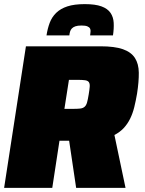

<svg xmlns="http://www.w3.org/2000/svg" viewBox="-22 -913 707 933"><path d="M0 0ZM-2 0 104 -688H466Q535 -688 575 -674Q615 -660 633.5 -631.5Q652 -603 652.5 -559.5Q653 -516 644 -458Q638 -423 630.5 -392.5Q623 -362 610.5 -336.5Q598 -311 579.5 -291Q561 -271 534 -257L588 0H348L314 -229H267L232 0ZM291 -384H333Q354 -384 367.5 -385.5Q381 -387 389 -394Q397 -401 401 -415Q405 -429 409 -454Q413 -478 414 -492Q415 -506 410 -513.5Q405 -521 392 -523Q379 -525 354 -525H313ZM204 -741Q209 -774 219.5 -802Q230 -830 251 -850.5Q272 -871 305.5 -882Q339 -893 390 -893Q441 -893 471 -882Q501 -871 515 -850.5Q529 -830 530.5 -802Q532 -774 527 -741H416Q417 -751 418 -759.5Q419 -768 415.5 -774.5Q412 -781 402.5 -785Q393 -789 374 -789Q355 -789 344 -785Q333 -781 327 -774.5Q321 -768 318.5 -759.5Q316 -751 315 -741Z"/></svg>

Font: Azeri Sans Black
Style: Italic
Weight: 900
Designer: Hector Gatti & Omnibus-Type (original fonts) / Cristiano Sobral (main changes and remastering)
Foundry: Omnibus-Type
Version: Version 0.07;August 21, 2020;FontCreator 13.0.0.2681 64-bit;